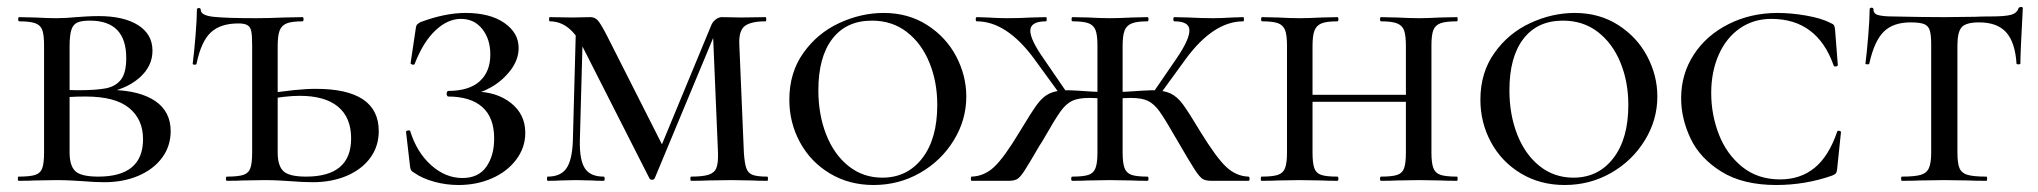

<svg xmlns="http://www.w3.org/2000/svg" viewBox="-20 -517 5827 549"><path d="M468 -142Q468 -99 443.5 -66Q419 -33 376 -14.5Q333 4 278 4Q251 4 216 1Q202 0 182.5 -1Q163 -2 141 -2L80 -1Q63 0 33 0Q31 0 31 -6Q31 -12 33 -12Q66 -12 81 -17Q96 -22 101 -36.5Q106 -51 106 -81V-387Q106 -417 101 -431Q96 -445 81 -450.5Q66 -456 35 -456Q32 -456 32 -462Q32 -468 35 -468L80 -467Q118 -465 141 -465Q168 -465 198 -468Q208 -469 227.5 -470Q247 -471 262 -471Q334 -471 375 -445Q416 -419 416 -372Q416 -327 378 -294Q340 -261 275 -250L299 -260Q380 -258 424 -228Q468 -198 468 -142ZM179 -385V-256L148 -262Q168 -259 202 -259Q255 -259 283 -264.5Q311 -270 326 -289.5Q341 -309 341 -351Q341 -458 237 -458Q213 -458 201 -452.5Q189 -447 184 -431.5Q179 -416 179 -385ZM389 -119Q389 -176 349 -208.5Q309 -241 225 -241Q174 -241 148 -236L179 -245V-81Q179 -43 195.5 -27.5Q212 -12 261 -12Q389 -12 389 -119Z M662 -450Q610 -450 582.5 -424Q555 -398 542 -335Q542 -332 536.5 -332Q531 -332 531 -335Q535 -365 539 -414Q543 -463 543 -489Q543 -494 548.5 -494Q554 -494 554 -489Q554 -473 590 -469Q626 -465 713 -465Q745 -465 793 -467L845 -468Q848 -468 848 -462Q848 -456 845 -456Q814 -456 799.5 -450Q785 -444 779.5 -429.5Q774 -415 774 -385V-81Q774 -43 790.5 -27.5Q807 -12 855 -12Q984 -12 984 -121Q984 -181 946.5 -212Q909 -243 837 -243Q797 -243 740 -232L737 -248Q829 -263 883 -263Q1063 -263 1063 -142Q1063 -99 1039 -66Q1015 -33 972 -14.5Q929 4 874 4Q846 4 810 1Q796 0 777 -1Q758 -2 736 -2L675 -1Q658 0 629 0Q626 0 626 -6Q626 -12 629 -12Q661 -12 676 -17Q691 -22 696 -36.5Q701 -51 701 -81V-387Q701 -415 698.5 -427.5Q696 -440 687.5 -445Q679 -450 662 -450Z M1393 -121Q1393 -181 1359 -211Q1325 -241 1261 -241Q1260 -241 1258.5 -243.5Q1257 -246 1257 -249Q1257 -252 1258.5 -254.5Q1260 -257 1261 -257Q1321 -257 1351.5 -284.5Q1382 -312 1382 -361Q1382 -405 1359 -434Q1336 -463 1298 -463Q1260 -463 1225 -430Q1190 -397 1166 -335Q1166 -332 1161 -332Q1159 -332 1156.5 -333.5Q1154 -335 1154 -336L1168 -430Q1169 -442 1172 -446Q1175 -450 1183 -454Q1253 -480 1311 -480Q1381 -480 1422 -451.5Q1463 -423 1463 -380Q1463 -347 1440.5 -317Q1418 -287 1385 -268Q1352 -249 1323 -247L1337 -255Q1400 -255 1441 -222.5Q1482 -190 1482 -137Q1482 -95 1456 -60.5Q1430 -26 1386.5 -7Q1343 12 1291 12Q1255 12 1221 2.5Q1187 -7 1166 -22Q1157 -27 1155 -31Q1153 -35 1152 -45L1141 -140Q1141 -143 1146.5 -144Q1152 -145 1153 -142Q1172 -81 1213 -44.5Q1254 -8 1302 -8Q1348 -8 1370.5 -40Q1393 -72 1393 -121Z M1627 -446 1647 -443 1638 -114Q1637 -59 1652.5 -35.5Q1668 -12 1706 -12Q1709 -12 1709 -6Q1709 0 1706 0Q1684 0 1672 -1L1627 -2L1583 -1Q1570 0 1546 0Q1544 0 1544 -6Q1544 -12 1546 -12Q1583 -12 1599.5 -35.5Q1616 -59 1618 -114ZM2174 0Q2146 0 2130 -1L2071 -2L2003 -1Q1986 0 1956 0Q1954 0 1954 -6Q1954 -12 1956 -12Q1990 -12 2006.5 -17.5Q2023 -23 2028.5 -37Q2034 -51 2033 -81L2018 -437L2039 -456L1852 -7Q1850 -3 1845 -3Q1839 -3 1837 -7L1645 -385Q1609 -456 1552 -456Q1550 -456 1550 -462Q1550 -468 1552 -468L1616 -467L1668 -468Q1681 -468 1689.5 -458.5Q1698 -449 1715 -416L1877 -96L1844 -35L2013 -443Q2017 -454 2026 -461Q2035 -468 2044 -468L2099 -467L2169 -468Q2171 -468 2171 -462Q2171 -456 2169 -456Q2127 -456 2109.5 -442.5Q2092 -429 2094 -389L2107 -81Q2109 -50 2114 -36Q2119 -22 2132 -17Q2145 -12 2174 -12Q2176 -12 2176 -6Q2176 0 2174 0Z M2237 -232Q2237 -309 2277 -365.5Q2317 -422 2379.5 -451Q2442 -480 2507 -480Q2577 -480 2631 -445.5Q2685 -411 2714 -356Q2743 -301 2743 -241Q2743 -174 2707 -115.5Q2671 -57 2610.5 -22.5Q2550 12 2478 12Q2408 12 2353 -21Q2298 -54 2267.5 -110Q2237 -166 2237 -232ZM2660 -217Q2660 -283 2637.5 -338Q2615 -393 2573 -425.5Q2531 -458 2473 -458Q2400 -458 2360 -406Q2320 -354 2320 -259Q2320 -189 2342.5 -132Q2365 -75 2406.5 -42Q2448 -9 2503 -9Q2574 -9 2617 -64.5Q2660 -120 2660 -217Z M3343 -121Q3311 -177 3295.5 -198.5Q3280 -220 3262.5 -228.5Q3245 -237 3213 -237Q3203 -237 3169 -235L3168 -253Q3194 -255 3204 -255Q3262 -259 3274 -259Q3307 -259 3326.5 -250Q3346 -241 3362.5 -218.5Q3379 -196 3412 -141Q3458 -66 3486.5 -39.5Q3515 -13 3550 -12Q3553 -12 3553 -6Q3553 0 3550 0H3444Q3427 0 3418.5 -5.5Q3410 -11 3396.5 -31.5Q3383 -52 3343 -121ZM3046 -12Q3078 -12 3092.5 -17Q3107 -22 3112.5 -36.5Q3118 -51 3118 -81V-387Q3118 -417 3112.5 -431Q3107 -445 3092.5 -450.5Q3078 -456 3047 -456Q3044 -456 3044 -462Q3044 -468 3047 -468L3092 -467Q3130 -465 3153 -465Q3178 -465 3218 -467L3261 -468Q3264 -468 3264 -462Q3264 -456 3261 -456Q3231 -456 3216 -450Q3201 -444 3195.5 -429.5Q3190 -415 3190 -385V-81Q3190 -51 3195.5 -36.5Q3201 -22 3215.5 -17Q3230 -12 3261 -12Q3264 -12 3264 -6Q3264 0 3261 0Q3233 0 3217 -1L3153 -2L3092 -1Q3075 0 3046 0Q3043 0 3043 -6Q3043 -12 3046 -12ZM3273 -246 3345 -351Q3381 -404 3381 -430Q3381 -456 3338 -456Q3335 -456 3335 -462Q3335 -468 3338 -468L3378 -467Q3416 -465 3449 -465Q3472 -465 3504 -467L3535 -468Q3537 -468 3537 -462Q3537 -456 3535 -456Q3450 -456 3371 -349L3291 -239ZM2758 -12Q2794 -13 2822.5 -39.5Q2851 -66 2896 -141Q2929 -196 2945.5 -218.5Q2962 -241 2981.5 -250Q3001 -259 3034 -259Q3046 -259 3104 -255Q3114 -255 3140 -253L3139 -235Q3105 -237 3095 -237Q3063 -237 3045.5 -228.5Q3028 -220 3012.5 -198.5Q2997 -177 2965 -121Q2962 -115 2952 -100Q2920 -45 2908.5 -27.5Q2897 -10 2888.5 -5Q2880 0 2864 0H2758Q2756 0 2756 -6Q2756 -12 2758 -12ZM2773 -456Q2770 -456 2770 -462Q2770 -468 2773 -468L2804 -467Q2836 -465 2860 -465Q2894 -465 2930 -467L2971 -468Q2973 -468 2973 -462Q2973 -456 2971 -456Q2926 -456 2926 -429Q2926 -404 2963 -351L3035 -246L3017 -239L2937 -349Q2858 -456 2773 -456Z M3929 -456Q3926 -456 3926 -462Q3926 -468 3929 -468L3974 -467Q4012 -465 4038 -465Q4061 -465 4099 -467L4146 -468Q4148 -468 4148 -462Q4148 -456 4146 -456Q4114 -456 4099 -450.5Q4084 -445 4078.5 -431Q4073 -417 4073 -387V-81Q4073 -51 4078.5 -36.5Q4084 -22 4099 -17Q4114 -12 4146 -12Q4148 -12 4148 -6Q4148 0 4146 0Q4116 0 4099 -1L4038 -2L3974 -1Q3958 0 3929 0Q3926 0 3926 -6Q3926 -12 3929 -12Q3961 -12 3975.5 -17Q3990 -22 3995 -36.5Q4000 -51 4000 -81V-385Q4000 -415 3995 -429.5Q3990 -444 3975 -450Q3960 -456 3929 -456ZM3694 -246H4033V-226H3694ZM3589 -456Q3586 -456 3586 -462Q3586 -468 3589 -468L3634 -467Q3672 -465 3696 -465Q3720 -465 3760 -467L3804 -468Q3807 -468 3807 -462Q3807 -456 3804 -456Q3773 -456 3758.5 -450Q3744 -444 3738.5 -429.5Q3733 -415 3733 -385V-81Q3733 -51 3738 -36.5Q3743 -22 3757.5 -17Q3772 -12 3804 -12Q3807 -12 3807 -6Q3807 0 3804 0Q3775 0 3759 -1L3696 -2L3634 -1Q3617 0 3587 0Q3585 0 3585 -6Q3585 -12 3587 -12Q3619 -12 3634 -17Q3649 -22 3654.5 -36.5Q3660 -51 3660 -81V-387Q3660 -417 3654.5 -431Q3649 -445 3634.5 -450.5Q3620 -456 3589 -456Z M4213 -232Q4213 -309 4253 -365.5Q4293 -422 4355.5 -451Q4418 -480 4483 -480Q4553 -480 4607 -445.5Q4661 -411 4690 -356Q4719 -301 4719 -241Q4719 -174 4683 -115.5Q4647 -57 4586.5 -22.5Q4526 12 4454 12Q4384 12 4329 -21Q4274 -54 4243.5 -110Q4213 -166 4213 -232ZM4636 -217Q4636 -283 4613.5 -338Q4591 -393 4549 -425.5Q4507 -458 4449 -458Q4376 -458 4336 -406Q4296 -354 4296 -259Q4296 -189 4318.5 -132Q4341 -75 4382.5 -42Q4424 -9 4479 -9Q4550 -9 4593 -64.5Q4636 -120 4636 -217Z M5215 -451Q5222 -448 5224 -445Q5226 -442 5227 -434L5235 -331Q5235 -328 5229.5 -327Q5224 -326 5223 -330Q5176 -463 5045 -463Q4994 -463 4955 -436Q4916 -409 4894.5 -360.5Q4873 -312 4873 -251Q4873 -189 4895 -132.5Q4917 -76 4961.5 -40Q5006 -4 5070 -4Q5128 -4 5168.5 -37Q5209 -70 5233 -140Q5234 -144 5239 -143Q5244 -142 5244 -139L5233 -33Q5232 -25 5230 -22Q5228 -19 5219 -15Q5142 12 5059 12Q4964 12 4902.5 -26Q4841 -64 4814 -121Q4787 -178 4787 -236Q4787 -305 4823 -360.5Q4859 -416 4922.5 -448Q4986 -480 5063 -480Q5101 -480 5144.5 -472.5Q5188 -465 5215 -451Z M5325 -335Q5325 -333 5319.5 -333Q5314 -333 5314 -335Q5318 -366 5322 -415Q5326 -464 5326 -490Q5326 -495 5331.5 -495Q5337 -495 5337 -490Q5337 -477 5352 -473.5Q5367 -470 5390 -470Q5476 -468 5541 -468L5628 -469Q5645 -470 5674 -470Q5712 -470 5729.5 -474.5Q5747 -479 5752 -494Q5754 -497 5759 -497Q5764 -497 5764 -494Q5757 -365 5757 -335Q5757 -333 5751.5 -333Q5746 -333 5746 -335Q5742 -396 5716.5 -424.5Q5691 -453 5639 -453Q5602 -453 5589.5 -439.5Q5577 -426 5577 -387V-81Q5577 -50 5583 -36Q5589 -22 5606 -17Q5623 -12 5660 -12Q5662 -12 5662 -6Q5662 0 5660 0Q5627 0 5609 -1L5539 -2L5470 -1Q5451 0 5418 0Q5416 0 5416 -6Q5416 -12 5418 -12Q5455 -12 5472 -17Q5489 -22 5495.5 -36.5Q5502 -51 5502 -81V-389Q5502 -417 5498 -430Q5494 -443 5482 -448Q5470 -453 5443 -453Q5393 -453 5366 -426Q5339 -399 5325 -335Z"/></svg>

Font: Cormorant SC Medium
Style: Regular
Weight: 500
Designer: Christian Thalmann (Catharsis Fonts)
Foundry: Catharsis Fonts
Version: Version 4.000